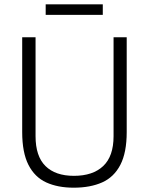

<svg xmlns="http://www.w3.org/2000/svg" viewBox="-20 -859 690 891"><path d="M322 12Q248 12 194.5 -12.5Q141 -37 112 -94Q83 -151 83 -246V-686H145V-227Q145 -134 191 -88.5Q237 -43 323 -43Q411 -43 459 -88.5Q507 -134 507 -227V-686H568V-246Q568 -151 538.5 -94Q509 -37 454 -12.5Q399 12 322 12ZM192 -790V-839H457V-790Z"/></svg>

Font: Archivo SemiCondensed ExtraLight
Style: Regular
Weight: 250
Width: 4
Designer: Hector Gatti
Foundry: Omnibus-Type
Version: Version 2.001